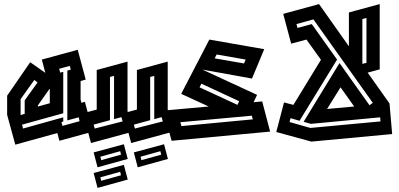

<svg xmlns="http://www.w3.org/2000/svg" viewBox="-20 -694 1957 941"><path d="M15 -131V-225L128 -389L202 -337L185 -402L361 -450L400 -304L375 -297V-206L379 -190L396 -195L435 -49L271 -4L261 -42L55 15ZM88 -83 93 -64 290 -119V-98L281 -96L286 -77L370 -100L366 -119L310 -104V-348L327 -353L322 -371L270 -357L275 -338L290 -342V-139ZM81 -130 101 -136V-202L164 -290L148 -302L81 -208ZM166 -172 224 -188V-256L223 -259L166 -178Z M387 -139 454 -157V-351L605 -392V-150L632 -49L426 7ZM575 -120 539 -110V-322L519 -317V-105L439 -83L444 -64L581 -99ZM458 126 439 53 587 13 606 85ZM476 91 573 64 569 47 472 74ZM458 227 439 154 587 114 606 186ZM476 192 573 165 569 148 472 175Z M584 -139 651 -157V-351L802 -392V-150L829 -49L623 7ZM772 -120 736 -110V-322L716 -317V-105L636 -83L641 -64L778 -99ZM655 126 636 53 784 13 803 85ZM673 91 770 64 766 47 669 74Z M781 -152 1003 -172 868 -234 1006 -500 1275 -453 1215 -309 972 -353 1240 -229 1223 -193 1265 -197 1304 -49 821 -4ZM1042 -427 1032 -408 1176 -383 1184 -402ZM958 -266 1144 -180 1152 -198 967 -284ZM864 -95 869 -76 1219 -109 1214 -127Z M1334 -47 1372 -192 1418 -180 1553 -401 1482 -500 1407 -480 1368 -626 1544 -674 1545 -672 1690 -467V-633L1841 -674V-354L1782 -338L1889 -187L1902 -37L1506 0ZM1756 -601V-381L1776 -386V-606ZM1404 -115 1399 -96 1501 -67 1845 -99 1843 -119 1504 -87 1468 -97 1644 -385 1791 -178 1807 -190 1516 -599 1433 -576 1438 -557 1508 -576 1632 -402 1448 -102ZM1583 -160 1716 -172 1649 -266Z"/></svg>

Font: Blaka Hollow
Style: Regular
Weight: 400
Designer: Mohamed Gaber
Foundry: Kief Type Foundry
Version: Version 1.003; ttfautohint (v1.8.4.7-5d5b)